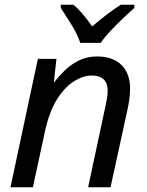

<svg xmlns="http://www.w3.org/2000/svg" viewBox="-20 -786 619 806"><path d="M24 0 139 -539H217L206 -440H207Q226 -465 251.5 -490Q277 -515 311 -532Q345 -549 388 -549Q453 -549 489.5 -513.5Q526 -478 526 -414Q526 -391 522.5 -367Q519 -343 515 -325L444 0H350L422 -337Q427 -360 429.5 -375.5Q432 -391 432 -405Q432 -469 364 -469Q331 -469 292.5 -446Q254 -423 220.5 -371Q187 -319 168 -231L118 0ZM317 -606Q304 -644 279 -684Q254 -724 235 -753V-766H288Q308 -750 328 -726Q348 -702 367 -675Q398 -702 429 -725.5Q460 -749 487 -766H544V-753Q527 -738 499 -711.5Q471 -685 444.5 -657Q418 -629 403 -606Z"/></svg>

Font: Noto IKEA Latin
Style: Italic
Weight: 400
Italic angle: -12°
Designer: Monotype Design Team
Foundry: Monotype Imaging Inc.
Version: Version 1.0